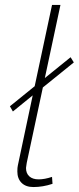

<svg xmlns="http://www.w3.org/2000/svg" viewBox="-20 -750 318 775"><path d="M190 -36 192 -8Q153 5 115 5Q84 5 67 -12Q50 -29 50 -58Q50 -74 52 -82L112 -365L32 -300L20 -321L120 -402L190 -730H224L161 -435L265 -519L278 -498L153 -397L88 -93Q88 -91 86.5 -83Q85 -75 85 -72Q85 -50 98.5 -38Q112 -26 136 -26Q160 -26 190 -36Z"/></svg>

Font: Raleway-v4020 ExtraLight
Style: Italic
Weight: 275
Italic angle: -12°
Designer: Matt McInerney, Pablo Impallari, Rodrigo Fuenzalida
Foundry: Matt McInerney, Pablo Impallari, Rodrigo Fuenzalida
Version: Version 4.020;PS 004.020;hotconv 1.0.88;makeotf.lib2.5.64775